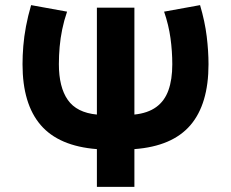

<svg xmlns="http://www.w3.org/2000/svg" viewBox="-20 -730 902 750"><path d="M358.5 0V-147.5Q210 -159 139 -241.5Q68 -324 68 -479Q68 -513 71 -550Q74 -587 81.5 -627Q89 -667 101.5 -710L242 -684.5Q230 -649.5 223 -615.2Q216 -581 213 -547.2Q210 -513.5 210 -479.5Q210 -389.5 244.8 -339.8Q279.5 -290 358.5 -282.5V-700H505V-282.5Q557.5 -288 590.2 -311.8Q623 -335.5 638 -377.5Q653 -419.5 653 -479Q653 -529.5 646 -580.8Q639 -632 621 -684.5L761.5 -710Q780.5 -645.5 787.5 -587.8Q794.5 -530 794.5 -479Q794.5 -323.5 723.8 -241Q653 -158.5 505 -147.5V0Z"/></svg>

Font: Geologica Cursive SemiBold
Style: Regular
Weight: 600
Designer: Sindre Bremnes, Frode Helland
Foundry: Monokrom Skriftforlag AS
Version: Version 1.010;gftools[0.9.28]